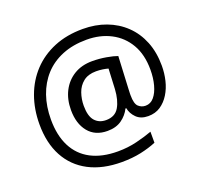

<svg xmlns="http://www.w3.org/2000/svg" viewBox="-136 -869 1171 1113"><g transform="rotate(-20 449.5 -312.5)"><path d="M841 -357Q841 -311 830.5 -267Q820 -223 798 -187.5Q776 -152 744 -130.5Q712 -109 668 -109Q622 -109 595.5 -135.5Q569 -162 563 -196H558Q540 -159 505 -134Q470 -109 417 -109Q341 -109 299.5 -160Q258 -211 258 -295Q258 -361 284 -411.5Q310 -462 357.5 -491Q405 -520 470 -520Q514 -520 556.5 -512.5Q599 -505 623 -496L613 -293Q612 -275 612 -267.5Q612 -260 612 -257Q612 -205 630.5 -188Q649 -171 674 -171Q705 -171 726.5 -196.5Q748 -222 759.5 -264.5Q771 -307 771 -358Q771 -451 733.5 -515.5Q696 -580 630.5 -614Q565 -648 482 -648Q397 -648 331 -621Q265 -594 220.5 -545Q176 -496 153 -429.5Q130 -363 130 -283Q130 -185 165 -116.5Q200 -48 267.5 -12.5Q335 23 433 23Q494 23 549.5 9.5Q605 -4 648 -20V48Q605 66 551.5 77.5Q498 89 433 89Q315 89 231 45Q147 1 102.5 -81.5Q58 -164 58 -280Q58 -373 87 -452.5Q116 -532 171 -590.5Q226 -649 304.5 -681.5Q383 -714 482 -714Q560 -714 625.5 -689.5Q691 -665 739.5 -618.5Q788 -572 814.5 -506Q841 -440 841 -357ZM336 -293Q336 -229 361.5 -200Q387 -171 430 -171Q486 -171 510.5 -213Q535 -255 539 -322L545 -447Q532 -451 512 -454Q492 -457 471 -457Q422 -457 392 -433Q362 -409 349 -371.5Q336 -334 336 -293Z"/></g></svg>

Font: hexloriya05
Style: Book
Weight: 400
Designer: Jelle Bosma - Monotype Design Team
Foundry: Monotype Imaging Inc.
Version: Version 2.003